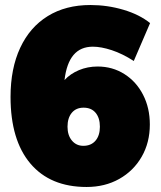

<svg xmlns="http://www.w3.org/2000/svg" viewBox="-20 -735 641 765"><path d="M577 -239Q577 -167 544.5 -110.5Q512 -54 455 -22Q398 10 325 10Q180 10 101 -83.5Q22 -177 22 -349Q22 -462 60.5 -544.5Q99 -627 170.5 -671Q242 -715 340 -715Q408 -715 472 -696Q536 -677 578 -643L513 -492Q468 -521 425.5 -535Q383 -549 350 -549Q301 -549 273 -516Q245 -483 237 -416Q260 -441 294.5 -455.5Q329 -470 369 -470Q428 -470 475.5 -440Q523 -410 550 -357.5Q577 -305 577 -239ZM378 -230Q378 -265 361 -285.5Q344 -306 313 -306Q283 -306 266 -285.5Q249 -265 249 -230Q249 -196 266.5 -175Q284 -154 312 -154Q343 -154 360.5 -174.5Q378 -195 378 -230Z"/></svg>

Font: Nunito Sans Heavy
Style: Regular
Weight: 400
Designer: Vernon Adams
Foundry: Vernon Adams
Version: Version 2.500